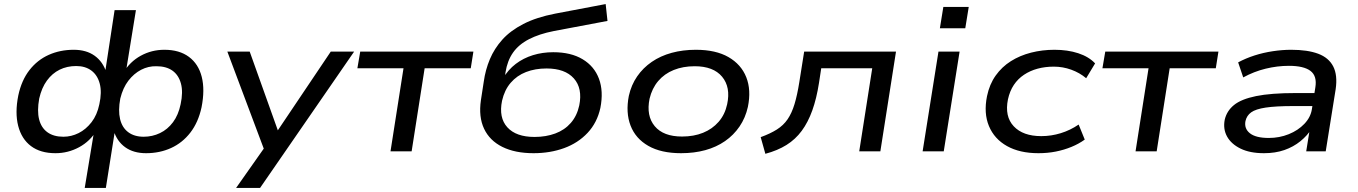

<svg xmlns="http://www.w3.org/2000/svg" viewBox="-20 -745 6685 945"><path d="M397 180 444 -104H456Q424 -50 369.5 -20.5Q315 9 253 9Q179 9 132.5 -26Q86 -61 69.5 -125.5Q53 -190 70 -275Q86 -350 125 -400Q164 -450 220 -475Q276 -500 343 -500Q405 -500 446 -470.5Q487 -441 504 -387H497L544 -695H649L599 -387H587Q619 -441 672.5 -470.5Q726 -500 789 -500Q863 -500 910 -465Q957 -430 973 -366.5Q989 -303 972 -217Q956 -143 917 -92.5Q878 -42 822 -16.5Q766 9 699 9Q637 9 596 -20.5Q555 -50 539 -104H546L501 180ZM292 -72Q331 -72 367 -90Q403 -108 430.5 -143.5Q458 -179 469 -232Q482 -291 471 -333Q460 -375 430 -397.5Q400 -420 355 -420Q310 -420 273.5 -402Q237 -384 211 -348.5Q185 -313 173 -260Q162 -199 172.5 -157.5Q183 -116 213.5 -94Q244 -72 292 -72ZM687 -72Q730 -72 767.5 -90Q805 -108 831.5 -143.5Q858 -179 869 -232Q882 -292 870.5 -334Q859 -376 828.5 -397.5Q798 -419 750 -419Q710 -420 674.5 -401.5Q639 -383 612 -348Q585 -313 572 -260Q561 -201 571 -159Q581 -117 611 -94.5Q641 -72 687 -72Z M1142 180 1287 -26 1293 26 1099 -491H1209L1353 -88H1337L1608 -491H1723L1260 180Z M1902 0 1966 -409H1739L1753 -491H2310L2297 -409H2070L2006 0Z M2606 9Q2515 9 2452.5 -22Q2390 -53 2362.5 -111.5Q2335 -170 2347 -252L2361 -343Q2369 -401 2391 -453.5Q2413 -506 2452.5 -550Q2492 -594 2556 -627Q2620 -660 2713 -678L2961 -725L2970 -642L2705 -592Q2634 -578 2583.5 -552Q2533 -526 2505 -486Q2477 -446 2468 -389L2464 -358H2455Q2481 -402 2518.5 -430.5Q2556 -459 2603 -473.5Q2650 -488 2703 -488Q2790 -488 2847.5 -453.5Q2905 -419 2928 -357.5Q2951 -296 2935 -214Q2919 -141 2872 -91Q2825 -41 2756.5 -16Q2688 9 2606 9ZM2611 -71Q2667 -71 2713 -88Q2759 -105 2789.5 -140Q2820 -175 2831 -226Q2848 -310 2804.5 -359Q2761 -408 2670 -408Q2614 -408 2569 -390.5Q2524 -373 2493.5 -337.5Q2463 -302 2451 -249Q2434 -166 2477 -118.5Q2520 -71 2611 -71Z M3332 9Q3234 9 3171 -27Q3108 -63 3083.5 -127Q3059 -191 3075 -273Q3087 -327 3116 -369Q3145 -411 3188 -440.5Q3231 -470 3286 -485Q3341 -500 3405 -500Q3503 -500 3565.5 -464Q3628 -428 3653 -365Q3678 -302 3661 -219Q3649 -165 3620 -122.5Q3591 -80 3548.5 -50.5Q3506 -21 3451.5 -6Q3397 9 3332 9ZM3337 -73Q3395 -73 3440.5 -91.5Q3486 -110 3517 -145.5Q3548 -181 3559 -232Q3577 -316 3534 -367.5Q3491 -419 3399 -419Q3342 -419 3296 -400.5Q3250 -382 3219.5 -346Q3189 -310 3177 -259Q3160 -175 3202.5 -124Q3245 -73 3337 -73Z M3747 12 3724 -70Q3771 -87 3803.5 -107.5Q3836 -128 3856.5 -158Q3877 -188 3890.5 -232.5Q3904 -277 3914 -340L3938 -491H4390L4313 0H4209L4273 -409H4022L4011 -337Q3999 -260 3978 -201.5Q3957 -143 3926 -101Q3895 -59 3851 -31.5Q3807 -4 3747 12Z M4606 -606 4623 -711H4748L4731 -606ZM4521 0 4599 -491H4703L4625 0Z M5091 9Q4999 9 4936.5 -26Q4874 -61 4847.5 -124.5Q4821 -188 4838 -272Q4850 -330 4880.5 -373Q4911 -416 4955.5 -444Q5000 -472 5055 -486Q5110 -500 5170 -500Q5235 -500 5287 -483Q5339 -466 5370 -433L5326 -360Q5294 -387 5252.5 -402Q5211 -417 5167 -417Q5124 -417 5087 -407Q5050 -397 5020 -377Q4990 -357 4970 -327Q4950 -297 4941 -256Q4924 -172 4969.5 -123.5Q5015 -75 5105 -75Q5154 -75 5201 -89.5Q5248 -104 5289 -132L5319 -58Q5290 -37 5253.5 -22Q5217 -7 5176.5 1Q5136 9 5091 9Z M5569 0 5633 -409H5406L5420 -491H5977L5964 -409H5737L5673 0Z M6201 9Q6132 9 6086 -13.5Q6040 -36 6019.5 -73Q5999 -110 6008 -156Q6018 -199 6053.5 -228Q6089 -257 6162 -272Q6235 -287 6357 -287H6468L6458 -223H6346Q6259 -223 6209.5 -215.5Q6160 -208 6138 -192Q6116 -176 6110 -149Q6103 -112 6132 -89Q6161 -66 6225 -66Q6277 -66 6323 -84.5Q6369 -103 6400 -135.5Q6431 -168 6437 -208L6454 -315Q6463 -371 6430 -396Q6397 -421 6324 -421Q6267 -421 6209.5 -407Q6152 -393 6099 -364L6074 -438Q6111 -458 6154.5 -472Q6198 -486 6245 -493Q6292 -500 6335 -500Q6416 -500 6468 -480.5Q6520 -461 6542 -418Q6564 -375 6554 -306L6505 0H6409L6427 -112L6437 -113Q6415 -78 6380.5 -50Q6346 -22 6301.5 -6.5Q6257 9 6201 9Z"/></svg>

Font: Nunito Sans 10pt Expanded Medium
Style: Italic
Weight: 500
Width: 7
Italic angle: -9°
Designer: Vernon Adams
Foundry: Vernon Adams
Version: Version 3.101;gftools[0.9.27]